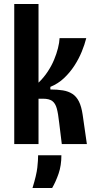

<svg xmlns="http://www.w3.org/2000/svg" viewBox="-20 -718 474 957"><path d="M51 0V-698H172V-306Q198 -331 217.5 -360.5Q237 -390 249.5 -420Q262 -450 269 -478Q276 -506 277 -528H410Q402 -496 387.5 -460.5Q373 -425 351 -391Q329 -357 299.5 -329Q270 -301 231 -285V-272Q266 -272 293.5 -267.5Q321 -263 341 -250Q361 -237 373.5 -212Q386 -187 392 -146L413 0H288L275 -106Q270 -152 263 -177.5Q256 -203 240.5 -214.5Q225 -226 194 -226H172V0ZM142 219Q162 154 166 117.5Q170 81 170 56H286Q286 107 272 147.5Q258 188 240 219Z"/></svg>

Font: Bricolage Grotesque 24pt Condensed SemiBold
Style: Regular
Weight: 600
Width: 3
Designer: Mathieu Triay
Foundry: Atelier Triay
Version: Version 1.001;gftools[0.9.33.dev8+g029e19f]